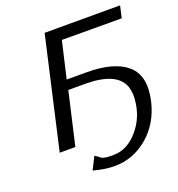

<svg xmlns="http://www.w3.org/2000/svg" viewBox="-154 -820 1050 1131"><g transform="rotate(-20 371.5 -254.5)"><path d="M94 0 252 -694H725L708 -619L333 -620L280 -391H404Q578 -391 658 -320.5Q738 -250 703 -99Q673 29 581 107Q489 185 371 185Q314 185 240 165L280 86Q284 89 293 95.5Q302 102 304 103Q319 121 369 121H377H388Q474 121 541.5 42.5Q609 -36 617 -143Q621 -186 609 -225Q571 -330 372 -330H268L192 0Z"/></g></svg>

Font: Coval
Style: Book Italic
Weight: 350
Foundry: Context Ltd
Version: Version 001.000